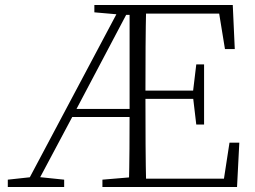

<svg xmlns="http://www.w3.org/2000/svg" viewBox="-20 -743 1015 763"><path d="M492 0Q494 -77 494.5 -152Q495 -227 495 -293V-723H561Q559 -641 558.5 -556Q558 -471 558 -377V-357Q558 -255 558.5 -169Q559 -83 561 0ZM11 0V-29L112 -40H129L235 -29V0ZM760 -248 747 -358V-379L760 -487H791V-248ZM874 -548 851 -689H527V-723H905L913 -548ZM527 0V-33H870L892 -176H931L922 0ZM355 -694V-723H527V-684H469ZM387 0V-29L517 -40H527V0ZM78 0 462 -723H502L275 -293L119 0ZM253 -278 255 -310H527V-278ZM527 -350V-383H765V-350Z"/></svg>

Font: Noto Serif SC
Style: Regular
Weight: 200
Designer: Ryoko NISHIZUKA 西塚涼子 (kana & ideographs); Frank Grießhammer (Latin, Greek & Cyrillic); Wenlong ZHANG 张文龙 (bopomofo); San
Foundry: Adobe
Version: Version 2.001;hotconv 1.1.0;makeotfexe 2.6.0